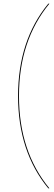

<svg xmlns="http://www.w3.org/2000/svg" viewBox="-20 -812 293 1042"><path d="M248 210H242Q78 11 78 -291Q78 -593 242 -792H248Q83 -592 83 -291Q83 10 248 210Z"/></svg>

Font: Hepta Slab Hairline
Style: Regular
Weight: 400
Designer: Michael LaGattuta
Foundry: Michael LaGattuta
Version: Version 1.100; ttfautohint (v1.8) -l 8 -r 50 -G 200 -x 14 -D